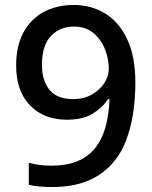

<svg xmlns="http://www.w3.org/2000/svg" viewBox="-20 -743 612 773"><path d="M525 -409Q525 -348 516 -287.5Q507 -227 486 -173.5Q465 -120 426.5 -78.5Q388 -37 329.5 -13.5Q271 10 188 10Q168 10 141 8Q114 6 96 1V-88Q115 -82 138.5 -79Q162 -76 184 -76Q253 -76 297.5 -96.5Q342 -117 368.5 -154Q395 -191 407 -240Q419 -289 421 -344H415Q393 -310 353.5 -285.5Q314 -261 249 -261Q157 -261 101 -318.5Q45 -376 45 -480Q45 -556 73.5 -610.5Q102 -665 154.5 -694Q207 -723 277 -723Q347 -723 403 -689Q459 -655 492 -585.5Q525 -516 525 -409ZM278 -636Q221 -636 185 -598Q149 -560 149 -482Q149 -418 179.5 -381Q210 -344 274 -344Q318 -344 350 -362.5Q382 -381 400 -408.5Q418 -436 418 -466Q418 -506 402.5 -545Q387 -584 356 -610Q325 -636 278 -636Z"/></svg>

Font: Noto Sans Tangsa Medium
Style: Regular
Weight: 500
Version: Version 1.504